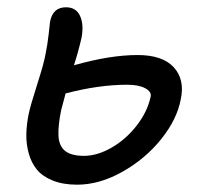

<svg xmlns="http://www.w3.org/2000/svg" viewBox="-20 -523 558 530"><path d="M192.9 -13.2Q153.8 -13.2 125.5 -24.7Q97.2 -36.1 81.8 -54.9Q66.4 -73.7 59.3 -99.6Q52.2 -125.5 52.7 -152.1Q53.2 -178.7 59.1 -208Q64 -231.9 82.8 -290.5Q101.6 -349.1 106 -375Q111.3 -400.9 114.5 -430.2Q117.7 -459.5 118.2 -462.9Q125.5 -502.9 162.1 -502.9Q189.9 -502.9 200.9 -479.2Q211.9 -455.6 205.1 -418.9Q196.8 -382.3 184.1 -342.8Q283.7 -371.1 359.9 -371.1Q428.7 -371.1 459.7 -337.2Q490.7 -303.2 479 -249Q468.8 -193.8 425.3 -139.4Q381.8 -85 318.4 -49.1Q254.9 -13.2 192.9 -13.2ZM148.9 -219.2Q140.1 -176.8 141.4 -148.7Q142.6 -120.6 159.4 -106.7Q176.3 -92.8 211.9 -92.8Q248.5 -92.8 288.1 -115.5Q327.6 -138.2 357.4 -176.5Q387.2 -214.8 396 -256.8Q398.4 -270 380.6 -279.5Q362.8 -289.1 331.1 -289.1Q252.9 -289.1 161.1 -265.1Q149.4 -221.2 148.9 -219.2Z"/></svg>

Font: Shantell Sans Irregular
Style: Italic
Weight: 400
Italic angle: -11.31°
Designer: Stephen Nixon, Anya Danilova, Shantell Martin
Foundry: Arrow Type
Version: Version 1.006;[9816181b4]